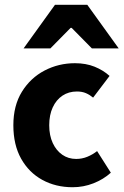

<svg xmlns="http://www.w3.org/2000/svg" viewBox="-20 -773 518 805"><path d="M284.5 12Q213.7 12 157.4 -18.8Q101.2 -49.6 68.6 -107.6Q36 -165.7 36 -247.8Q36 -330.4 71.9 -388.4Q107.9 -446.5 166.9 -477.3Q225.9 -508 294.3 -508Q340.2 -508 376.5 -493.4Q412.8 -478.7 439.4 -454.7L370.4 -363.7Q356.6 -375.3 340.3 -382.4Q324 -389.4 302.5 -389.4Q268 -389.4 241.9 -372Q215.8 -354.6 201.1 -322.8Q186.4 -291.1 186.4 -247.8Q186.4 -205 201.2 -173.2Q216 -141.5 241.3 -124.1Q266.6 -106.6 299.4 -106.6Q323.9 -106.6 346.1 -115.7Q368.2 -124.7 387.1 -139.5L444.7 -48.9Q413.7 -20.9 371.8 -4.4Q329.9 12 284.5 12ZM78.8 -570 210.6 -753H345.9L477.7 -570H365.3L280.2 -656.3H276.2L191.2 -570Z"/></svg>

Font: Source Sans 3
Style: Regular
Weight: 200
Designer: Paul D. Hunt
Foundry: Adobe
Version: Version 3.046;hotconv 1.0.118;makeotfexe 2.5.65603